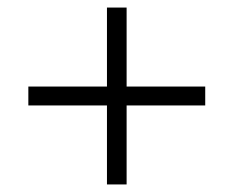

<svg xmlns="http://www.w3.org/2000/svg" viewBox="-20 -592 618 508"><path d="M263 -104V-313H55V-363H263V-572H315V-363H523V-313H315V-104Z"/></svg>

Font: SVN-Libre Baskerville
Style: Italic
Weight: 400
Italic angle: -14°
Designer: Pablo Impallari, Rodrigo Fuenzalida
Foundry: Pablo Impallari, Rodrigo Fuenzalida
Version: Version 1.000; ttfautohint (v1.8.4)